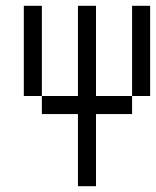

<svg xmlns="http://www.w3.org/2000/svg" viewBox="-20 -645 540 665"><path d="M250 -250Q250 -250 250 0H312.5Q312.5 0 312.5 -250H437.5V-312.5H312.5V-625H250V-312.5H125V-250ZM125 -312.5V-625H62.5V-312.5ZM437.5 -312.5H500V-625H437.5Z"/></svg>

Font: Unifont
Style: Regular
Weight: 500
Version: Version 15.1.04